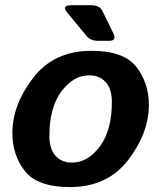

<svg xmlns="http://www.w3.org/2000/svg" viewBox="-20 -721 629 750"><path d="M242.7 -671.9Q218.8 -700.7 259.8 -700.7H334Q369.1 -700.7 380.4 -677.7L422.9 -590.3Q437 -561.5 405.8 -561.5H363.8Q334 -561.5 318.8 -579.6ZM28.3 -201.2Q28.3 -311 109.4 -416.7Q190.4 -522.5 336.9 -522.5Q463.9 -522.5 512.7 -459.7Q561.5 -397 561.5 -311.5Q561.5 -201.7 480.5 -95.9Q399.4 9.8 252.9 9.8Q126 9.8 77.1 -53Q28.3 -115.7 28.3 -201.2ZM172.9 -189Q172.9 -140.1 196.5 -113Q220.2 -85.9 261.7 -85.9Q322.8 -85.9 369.9 -148.7Q417 -211.4 417 -323.7Q417 -372.6 393.3 -399.7Q369.6 -426.8 328.1 -426.8Q267.1 -426.8 220 -364Q172.9 -301.3 172.9 -189Z"/></svg>

Font: Istok
Style: Bold Italic
Weight: 700
Italic angle: -13°
Designer: Andrey V. Panov
Foundry: Andrey V. Panov
Version: Version 1.0.3